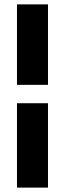

<svg xmlns="http://www.w3.org/2000/svg" viewBox="-20 -731 296 883"><path d="M200.7 -710.9V-340.8H58.1V-710.9ZM200.7 131.8H58.1V-256.3H200.7Z"/></svg>

Font: Vazirmatn RD Black
Style: Regular
Weight: 900
Designer: Saber Rastikerdar
Foundry: Saber Rastikerdar
Version: Version 32.102